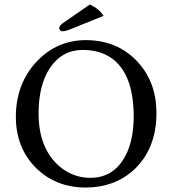

<svg xmlns="http://www.w3.org/2000/svg" viewBox="-20 -840 781 870"><path d="M355 -613.8Q261.2 -613.8 205.6 -531.2Q155.3 -454.6 154.8 -327.1Q154.8 -165.5 252 -84Q312.5 -34.2 389.2 -34.2Q495.6 -34.2 548.3 -133.8Q585.4 -204.6 585.9 -310.1Q585.9 -544.9 441.4 -599.6Q402.3 -613.8 355 -613.8ZM689 -329.1Q689 -165 585.9 -69.8Q498.5 9.3 369.1 9.8Q231.4 9.8 140.6 -81.5Q52.2 -171.9 51.8 -310.1Q51.8 -460.9 147 -562Q238.3 -657.7 368.2 -658.2Q511.2 -658.2 602.5 -561Q688.5 -468.3 689 -329.1ZM387.2 -819.8Q430.2 -799.3 449.2 -768.1L305.2 -710Q276.9 -698.2 263.2 -698.2Q249.5 -699.7 248 -712.9Q250 -724.1 263.2 -733.9Z"/></svg>

Font: Linux Biolinum Capitals O
Style: Small Caps
Weight: 400
Designer: Philipp H. Poll
Foundry: Philipp H. Poll
Version: Version 1.0.4